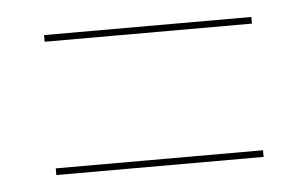

<svg xmlns="http://www.w3.org/2000/svg" viewBox="-30 -425 460 287"><g transform="rotate(-5 200.0 -281.0)"><path d="M44.5 -376.5V-386.5H355.5V-376.5ZM44.5 -176.5V-186.5H355.5V-176.5Z"/></g></svg>

Font: Imbue 100pt
Style: Regular
Weight: 400
Designer: Tyler Finck
Foundry: Etcetera Type Company
Version: Version 1.102; ttfautohint (v1.8.3)